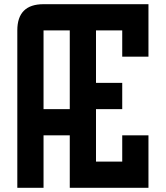

<svg xmlns="http://www.w3.org/2000/svg" viewBox="-20 -895 790 915"><path d="M562.5 -125V-250H687.5V0H312.5V-250H187.5V0H62.5V-750Q62.5 -875 187.5 -875H687.5V-625H562.5V-750H437.5V-500H562.5V-375H437.5V-125ZM312.5 -375V-750H187.5V-375Z"/></svg>

Font: Oldtimer
Style: Regular
Weight: 400
Designer: GGBotNet
Foundry: GGBotNet
Version: 1.00